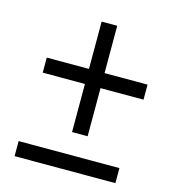

<svg xmlns="http://www.w3.org/2000/svg" viewBox="-88 -730 609 690"><g transform="rotate(15 216.5 -385.0)"><path d="M29 -111V-167H404V-111ZM206 -248V-427H49V-483H206V-659H264V-483H424V-427H264V-248Z"/></g></svg>

Font: Stick No Bills ExtraLight Light
Style: Regular
Weight: 300
Version: Version 2.000